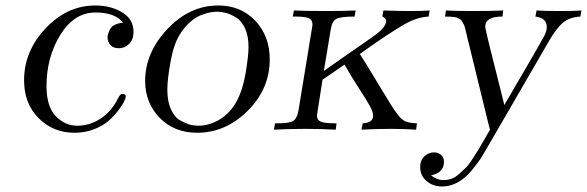

<svg xmlns="http://www.w3.org/2000/svg" viewBox="-20 -468 2119 693"><path d="M66.9 -178.2Q66.9 -283.2 144.5 -365.7Q222.2 -448.2 324.2 -448.2Q379.4 -448.2 420.7 -423.6Q461.9 -398.9 461.9 -353Q461.9 -325.2 446 -309.6Q430.2 -293.9 409.2 -293.9Q388.2 -293.9 378.2 -305.9Q368.2 -317.9 368.2 -333Q368.2 -338.9 370.1 -345.5Q372.1 -352.1 377 -362.1Q381.8 -372.1 394.5 -378.4Q407.2 -384.8 424.8 -386.2Q394 -423.3 324.2 -422.9Q248 -422.9 198 -342.5Q147.9 -262.2 147.9 -157.2Q147.9 -83 181.4 -48.6Q214.8 -14.2 258.8 -14.2Q303.7 -14.2 343.3 -40Q382.8 -65.9 407.2 -115.2Q414.1 -129.4 421.9 -128.9Q434.1 -128.9 434.1 -119.1Q434.1 -115.2 428 -102.1Q421.9 -88.9 407 -69.3Q392.1 -49.8 372.1 -32Q352.1 -14.2 319.6 -1.5Q287.1 11.2 249 11.2Q171.9 11.2 119.4 -41.5Q66.9 -94.2 66.9 -178.2Z M503.9 -175.8Q503.9 -277.8 584 -363Q664.1 -448.2 768.1 -448.2Q849.1 -448.2 901.4 -393.1Q953.6 -337.9 953.6 -253.9Q953.6 -147 873.8 -67.9Q793.9 11.2 691.9 11.2Q608.9 11.2 556.4 -42.7Q503.9 -96.7 503.9 -175.8ZM584 -144Q584 -102.1 596.9 -73.5Q609.9 -44.9 630.4 -33.4Q650.9 -22 665.8 -18.1Q680.7 -14.2 695.8 -14.2Q735.8 -14.2 773.4 -37.1Q811 -60.1 834 -102.1Q856.9 -145 866.9 -206.1Q877 -267.1 877 -298.8Q877 -337.9 864.5 -365.5Q852.1 -393.1 832 -405Q812 -417 795.4 -421.4Q778.8 -425.8 763.7 -425.8Q753.9 -425.8 741.5 -423.8Q729 -421.9 708.5 -414.6Q688 -407.2 666.5 -388.7Q645 -370.1 627.9 -341.8Q606.9 -307.6 595.5 -244.9Q584 -182.1 584 -144Z M968.8 0 972.7 -22.9Q972.7 -22.9 984.9 -22.9Q1026.9 -22.9 1039.8 -32.5Q1052.7 -42 1057.6 -70.8Q1107.4 -372.6 1107.9 -377.9Q1107.9 -396 1095 -402.1Q1082 -408.2 1046.9 -408.2H1036.6L1041 -430.2Q1079.1 -428.2 1155.8 -428.2Q1227.5 -428.2 1263.7 -430.2L1259.8 -408.2Q1210 -408.2 1194.3 -400.1Q1178.7 -392.1 1173.8 -361.8L1148.9 -211.9Q1169.9 -227.1 1220.9 -262.5Q1272 -297.9 1303.5 -319.8Q1335 -341.8 1337.9 -344.2Q1374 -372.1 1374 -393.1Q1373 -402.8 1359.9 -408.2L1363.8 -430.2Q1425.8 -428.2 1458 -428.2Q1506.8 -428.2 1530.8 -430.2L1526.9 -408.2Q1485.8 -406.2 1440.4 -380.6Q1395 -355 1303.7 -291Q1287.6 -278.8 1278.8 -272.9Q1293.9 -251 1347.4 -161.4Q1400.9 -71.8 1414.1 -56.2Q1428.2 -37.1 1442.1 -30.5Q1456.1 -23.9 1484.9 -22.9L1481.9 0Q1438 -2.9 1392.1 -2.9Q1338.9 -2.9 1284.7 0L1289.1 -22.9Q1327.1 -24.9 1326.7 -50.8Q1326.7 -64 1315.2 -85Q1303.7 -106 1274.2 -151.4Q1244.6 -196.8 1223.6 -234.9L1144 -180.2Q1124 -53.2 1124 -51.8Q1124 -34.7 1137.9 -28.8Q1151.9 -22.9 1189 -22.9H1194.8L1191.9 0Q1135.7 -2.9 1082 -2.9Q1025.9 -2.9 968.8 0Z M1496.6 134.8Q1496.6 109.9 1512 95.9Q1527.3 82 1546.4 82Q1561.5 82 1572 91.1Q1582.5 100.1 1582.5 116.2Q1582.5 155.3 1535.6 165Q1557.6 182.1 1579.6 182.1Q1594.7 182.1 1608.6 177.5Q1622.6 172.9 1637 159.9Q1651.4 147 1660.9 137.9Q1670.4 128.9 1685.1 106Q1699.7 83 1705.6 74Q1711.4 64.9 1728 35.9Q1744.6 6.8 1748.5 0Q1744.6 -13.2 1735.4 -51.8L1675.3 -297.9Q1672.4 -307.6 1668.5 -324.7Q1664.6 -341.8 1663.1 -348.4Q1661.6 -355 1658.7 -366Q1655.8 -377 1653.6 -380.4Q1651.4 -383.8 1647.9 -390.4Q1644.5 -397 1640.6 -398.4Q1636.7 -399.9 1632.1 -402.8Q1627.4 -405.8 1620.6 -406.5Q1613.8 -407.2 1605.7 -407.7Q1597.7 -408.2 1586.4 -408.2L1589.4 -430.2Q1621.6 -428.2 1685.5 -428.2Q1759.8 -428.2 1796.4 -430.2L1793.5 -408.2Q1731.4 -408.2 1731.4 -372.1Q1731.4 -364.3 1749 -293.7Q1766.6 -223.1 1783.7 -155.8L1800.3 -88.9Q1836.4 -150.9 1884.8 -233.9Q1936.5 -322.8 1945.1 -339.8Q1953.6 -356.9 1953.6 -370.1Q1953.6 -403.3 1912.6 -408.2L1916.5 -430.2Q1945.3 -428.2 2004.4 -428.2Q2054.2 -428.2 2078.6 -430.2L2074.7 -408.2Q2036.6 -406.2 2012.7 -386.7Q1988.8 -367.2 1961.4 -319.8L1737.3 66.9Q1724.1 89.8 1714.4 105Q1704.6 120.1 1682.1 147.5Q1659.7 174.8 1632.6 189.9Q1605.5 205.1 1575.7 205.1Q1542.5 205.1 1519.5 185.3Q1496.6 165.5 1496.6 134.8Z"/></svg>

Font: CMU Serif Extra
Style: RomanSlanted
Weight: 500
Italic angle: -9.46001°
Version: Version 0.7.0